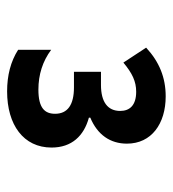

<svg xmlns="http://www.w3.org/2000/svg" viewBox="7 -900 486 540"><g transform="rotate(90 250.0 -630.0)"><path d="M237 -407C331 -407 395 -453 395 -532C395 -589 362 -623 311 -637V-641C359 -661 384 -697 384 -744C384 -813 328 -853 251 -853C198 -853 154 -835 114 -798L156 -734C186 -759 209 -770 238 -770C276 -770 292 -752 292 -725C292 -690 267 -671 219 -671H182V-595H226C275 -595 300 -577 300 -542C300 -513 284 -495 232 -495C190 -495 152 -507 120 -531V-438C153 -417 192 -407 237 -407Z"/></g></svg>

Font: Noto Sans Mono ExtraCondensed ExtraBold
Style: Regular
Weight: 800
Width: 2
Designer: Monotype Design Team
Foundry: Monotype Imaging Inc.
Version: Version 2.014